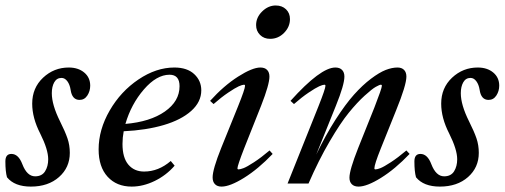

<svg xmlns="http://www.w3.org/2000/svg" viewBox="-30 -672 1848 703"><path d="M83 11.2Q23.4 11.2 -4.4 -22.9Q-10.3 -43.9 -10.3 -81.1Q-10.3 -108.4 11.7 -108.4Q37.6 -108.4 51.8 -70.8Q68.8 -26.4 98.6 -26.4Q123.5 -26.4 135 -44.7Q146.5 -63 146.5 -88.9Q146.5 -124.5 117.2 -183.1Q87.9 -240.2 87.9 -292.5Q87.9 -350.1 127.7 -387.5Q167.5 -424.8 221.7 -424.8Q256.3 -424.8 278.3 -406.5Q300.3 -388.2 300.3 -358.4Q300.3 -338.4 289.8 -322.3Q279.3 -306.2 261.2 -306.2Q233.9 -306.2 228.5 -343.3Q225.6 -362.3 216.6 -374.5Q207.5 -386.7 195.3 -386.7Q177.7 -386.7 168.7 -370.8Q159.7 -355 159.7 -330.6Q159.7 -288.1 189.9 -227.5Q208.5 -190.4 217 -165.5Q225.6 -140.6 225.6 -112.3Q225.6 -58.6 186 -23.7Q146.5 11.2 83 11.2Z M452.1 11.2Q397 11.2 364 -24.9Q331.1 -61 331.1 -125Q331.1 -197.3 371.6 -267.3Q412.1 -337.4 477.1 -381.1Q542 -424.8 608.4 -424.8Q655.3 -424.8 681.2 -400.6Q707 -376.5 707 -341.3Q707 -298.8 670.2 -265.9Q633.3 -232.9 569.3 -214.1Q505.4 -195.3 422.9 -191.4Q418.5 -168 418.5 -145Q418.5 -94.7 439.9 -69.3Q461.4 -43.9 497.6 -43.9Q550.3 -43.9 595.2 -82.5L609.4 -65.4Q579.1 -30.3 536.6 -9.5Q494.1 11.2 452.1 11.2ZM590.8 -398.4Q543.5 -398.4 496.8 -344.5Q450.2 -290.5 429.2 -218.3Q520 -226.1 573.7 -263.7Q627.4 -301.3 627.4 -356.4Q627.4 -398.4 590.8 -398.4Z M959 -529.8Q936.5 -529.8 922.1 -544.2Q907.7 -558.6 907.7 -580.1Q907.7 -608.4 929.9 -630.1Q952.1 -651.9 979.5 -651.9Q1002.9 -651.9 1017.3 -637.9Q1031.7 -624 1031.7 -602.1Q1031.7 -573.7 1010.3 -551.8Q988.8 -529.8 959 -529.8ZM781.2 11.2Q765.6 11.2 757.1 2.4Q748.5 -6.3 748.5 -22.5Q748.5 -51.8 779.8 -129.9L841.8 -283.2Q867.2 -346.2 867.2 -357.9Q867.2 -361.8 863.3 -361.8Q857.4 -361.8 844.2 -356Q831.1 -350.1 805.7 -333Q780.3 -315.9 752 -291L739.3 -302.7Q789.1 -357.9 841.6 -391.4Q894 -424.8 923.3 -424.8Q939.5 -424.8 948 -416Q956.5 -407.2 956.5 -391.6Q956.5 -362.8 926.3 -285.6L863.8 -128.4Q839.4 -65.4 839.4 -55.7Q839.4 -51.8 843.3 -51.8Q849.6 -51.8 861.8 -56.4Q874 -61 899.9 -77.9Q925.8 -94.7 957 -121.1L968.3 -108.4Q915.5 -53.2 863.8 -21Q812 11.2 781.2 11.2Z M1022.9 0 1136.2 -283.2Q1161.6 -347.2 1161.6 -357.9Q1161.6 -361.8 1157.7 -361.8Q1151.9 -361.8 1138.7 -356Q1125.5 -350.1 1100.1 -333Q1074.7 -315.9 1046.4 -291L1033.7 -302.7Q1143.6 -424.8 1197.8 -424.8Q1213.9 -424.8 1222.4 -416Q1231 -407.2 1231 -391.6Q1231 -361.8 1200.2 -285.6L1127.9 -106Q1162.1 -177.2 1198.5 -233.9Q1234.9 -290.5 1266.1 -325.4Q1297.4 -360.4 1328.1 -383.5Q1358.9 -406.7 1382.1 -415.8Q1405.3 -424.8 1425.3 -424.8Q1440.9 -424.8 1449.5 -416Q1458 -407.2 1458 -391.6Q1458 -360.4 1420.4 -268.1L1364.3 -128.4Q1340.8 -69.8 1340.8 -55.7Q1340.8 -51.8 1344.7 -51.8Q1351.1 -51.8 1363 -56.4Q1375 -61 1400.9 -77.9Q1426.8 -94.7 1458 -121.1L1469.7 -108.4Q1416.5 -52.7 1365 -20.8Q1313.5 11.2 1282.7 11.2Q1267.1 11.2 1258.3 2.7Q1249.5 -5.9 1249.5 -21.5Q1249.5 -49.3 1281.2 -129.4L1340.8 -278.3Q1368.2 -348.6 1368.2 -357.9Q1368.2 -361.8 1364.3 -361.8Q1359.9 -361.8 1345.9 -354Q1332 -346.2 1304.9 -321.5Q1277.8 -296.9 1247.3 -259.5Q1216.8 -222.2 1176.8 -153.8Q1136.7 -85.4 1099.6 0Z M1580.6 11.2Q1521 11.2 1493.2 -22.9Q1487.3 -43.9 1487.3 -81.1Q1487.3 -108.4 1509.3 -108.4Q1535.2 -108.4 1549.3 -70.8Q1566.4 -26.4 1596.2 -26.4Q1621.1 -26.4 1632.6 -44.7Q1644 -63 1644 -88.9Q1644 -124.5 1614.7 -183.1Q1585.4 -240.2 1585.4 -292.5Q1585.4 -350.1 1625.2 -387.5Q1665 -424.8 1719.2 -424.8Q1753.9 -424.8 1775.9 -406.5Q1797.9 -388.2 1797.9 -358.4Q1797.9 -338.4 1787.4 -322.3Q1776.9 -306.2 1758.8 -306.2Q1731.4 -306.2 1726.1 -343.3Q1723.1 -362.3 1714.1 -374.5Q1705.1 -386.7 1692.9 -386.7Q1675.3 -386.7 1666.3 -370.8Q1657.2 -355 1657.2 -330.6Q1657.2 -288.1 1687.5 -227.5Q1706.1 -190.4 1714.6 -165.5Q1723.1 -140.6 1723.1 -112.3Q1723.1 -58.6 1683.6 -23.7Q1644 11.2 1580.6 11.2Z"/></svg>

Font: Elstob 18pt Medium
Style: Italic
Weight: 500
Italic angle: -20°
Designer: Peter S. Baker
Version: Version 1.015